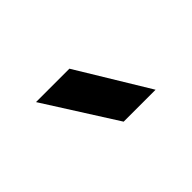

<svg xmlns="http://www.w3.org/2000/svg" viewBox="-37 -862 319 319"><g transform="rotate(-45 122.5 -703.0)"><path d="M124.5 -640 44.5 -766H123L199.5 -640Z"/></g></svg>

Font: Big Shoulders Stencil Display Thin
Style: Bold
Weight: 700
Version: Version 2.001